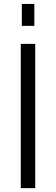

<svg xmlns="http://www.w3.org/2000/svg" viewBox="-20 -978 291 998"><path d="M163 0H88V-750H163ZM93.5 -843.5V-957.5H158.5V-843.5Z"/></svg>

Font: Mohave
Style: Regular
Weight: 400
Designer: Gumpita Rahayu
Foundry: Tokotype
Version: Version 2.003; ttfautohint (v1.8.3)